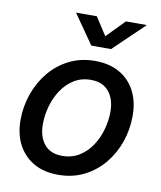

<svg xmlns="http://www.w3.org/2000/svg" viewBox="-84 -812 748 891"><g transform="rotate(10 289.5 -366.0)"><path d="M250 11.7Q183.1 11.7 135 -15.9Q86.9 -43.5 60.8 -93Q34.7 -142.6 34.7 -209Q34.7 -272.5 55.4 -331.8Q76.2 -391.1 114.7 -437.7Q153.3 -484.4 207.5 -511.5Q261.7 -538.6 328.6 -538.6Q396 -538.6 444.1 -511.2Q492.2 -483.9 518.1 -433.8Q543.9 -383.8 543.9 -317.4Q543.9 -253.4 523.4 -194.3Q502.9 -135.3 464.4 -88.9Q425.8 -42.5 371.6 -15.4Q317.4 11.7 250 11.7ZM253.9 -78.1Q299.3 -78.1 334 -99.9Q368.7 -121.6 392.1 -157Q415.5 -192.4 427.2 -234.6Q439 -276.9 439 -318.4Q439 -357.4 426 -386.7Q413.1 -416 387.9 -432.4Q362.8 -448.7 324.7 -448.7Q279.8 -448.7 245.4 -427.2Q210.9 -405.8 187.5 -370.6Q164.1 -335.4 152.1 -292.7Q140.1 -250 140.1 -207.5Q140.1 -149.4 168.7 -113.8Q197.3 -78.1 253.9 -78.1ZM299.8 -744.1 354.5 -659.7 437 -744.1H534.2L533.7 -742.2L391.1 -605.5H298.3L203.1 -742.2L203.6 -744.1Z"/></g></svg>

Font: Inter 24pt Medium
Style: Italic
Weight: 500
Italic angle: -9.3988°
Designer: Rasmus Andersson
Foundry: rsms
Version: Version 4.001;git-66647c0bb